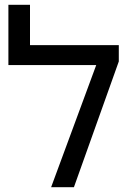

<svg xmlns="http://www.w3.org/2000/svg" viewBox="-20 -780 550 800"><path d="M105 -592H475V-524L288 0H193L381 -509H15V-760H105Z"/></svg>

Font: Noto Sans Hebrew
Style: Regular
Weight: 400
Designer: Monotype Design Team
Foundry: Monotype Imaging Inc.
Version: Version 2.003